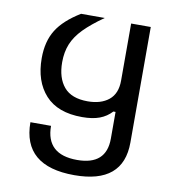

<svg xmlns="http://www.w3.org/2000/svg" viewBox="-80 -566 761 842"><g transform="rotate(10 301.0 -145.0)"><path d="M306.6 206.5Q77.1 206.5 77.1 11.2H168.9Q168.9 138.7 307.1 138.7Q437 138.7 437 21V-98.1H427.2Q404.8 -73.7 373.5 -62Q342.3 -50.3 295.9 -50.3Q187 -50.3 132.1 -110.8Q77.1 -171.4 77.1 -274.4Q77.1 -349.1 108.9 -400.1Q140.6 -451.2 213.4 -495.6H318.8Q263.7 -457 230.7 -423.3Q197.8 -389.6 183.1 -353.5Q168.5 -317.4 168.5 -272.5Q168.5 -202.6 202.1 -162.6Q235.8 -122.6 308.1 -122.6Q367.2 -122.6 402.1 -151.1Q437 -179.7 437 -237.3V-491.7H524.4V22.9Q524.4 206.5 306.6 206.5Z"/></g></svg>

Font: Vazir Code Hack
Style: Code-Hack
Weight: 400
Foundry: DejaVu fonts team - Redesigned by Saber Rastikerdar
Version: Version 1.1.2